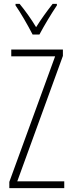

<svg xmlns="http://www.w3.org/2000/svg" viewBox="-20 -969 371 989"><path d="M148 -791H183C208 -838 244 -898 273 -941V-949H251C217 -905 193 -872 166 -829C141 -871 107 -918 81 -949H60V-941C84 -907 123 -840 148 -791ZM311 0V-35H69L304 -681V-714H38V-679H264L28 -32V0Z"/></svg>

Font: Noto Sans Sinhala UI ExtraCondensed ExtraLight
Style: Regular
Weight: 200
Width: 2
Designer: Jelle Bosma - Monotype Design Team
Foundry: Monotype Imaging Inc.
Version: Version 2.006